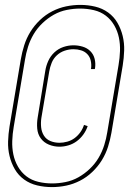

<svg xmlns="http://www.w3.org/2000/svg" viewBox="-20 -732 540 784"><path d="M192 32Q161 32 131.5 25Q102 18 78.5 1Q55 -16 40.5 -41Q26 -66 19 -95Q12 -124 13 -154.5Q14 -185 19 -216L65 -490Q70 -519 79 -547.5Q88 -576 104 -602Q120 -628 143 -650Q166 -672 193.5 -686Q221 -700 250 -706Q279 -712 308 -712Q339 -712 368.5 -705Q398 -698 421.5 -681Q445 -664 459.5 -639Q474 -614 481 -585Q488 -556 487 -525.5Q486 -495 481 -464L435 -190Q430 -161 421 -132.5Q412 -104 396 -78Q380 -52 357 -30Q334 -8 306.5 6Q279 20 250 26Q221 32 192 32ZM193 17Q219 17 247 11.5Q275 6 300 -8Q325 -22 346.5 -42.5Q368 -63 382.5 -87.5Q397 -112 405.5 -139Q414 -166 418 -192L464 -466Q469 -495 470 -523.5Q471 -552 465.5 -578.5Q460 -605 446.5 -628.5Q433 -652 412 -668Q391 -684 363.5 -690.5Q336 -697 307 -697Q281 -697 253 -691.5Q225 -686 200 -672Q175 -658 153.5 -637.5Q132 -617 117.5 -592.5Q103 -568 94.5 -541Q86 -514 82 -488L36 -214Q31 -185 30 -156.5Q29 -128 34.5 -101.5Q40 -75 53.5 -51.5Q67 -28 88 -12Q109 4 136.5 10.5Q164 17 193 17ZM223 -133Q200 -133 179.5 -141.5Q159 -150 146.5 -167Q134 -184 132 -207Q130 -230 134 -253L165 -443Q168 -463 177 -483Q186 -503 202 -518Q218 -533 238.5 -540Q259 -547 280 -547Q299 -547 317.5 -541.5Q336 -536 349 -523Q362 -510 366.5 -491.5Q371 -473 368 -453L367 -450H351L352 -453Q354 -469 350.5 -484.5Q347 -500 336.5 -511Q326 -522 311 -526.5Q296 -531 280 -531Q262 -531 244 -525Q226 -519 212 -506Q198 -493 191 -475.5Q184 -458 181 -440L149 -251Q146 -231 148 -212Q150 -193 159.5 -178Q169 -163 186 -156Q203 -149 223 -149Q238 -149 254.5 -153.5Q271 -158 284.5 -168Q298 -178 308 -192Q318 -206 323 -222L338 -217Q332 -199 320.5 -183Q309 -167 293.5 -155.5Q278 -144 259.5 -138.5Q241 -133 223 -133Z"/></svg>

Font: Iosevka SS18 Thin
Style: Italic
Weight: 100
Italic angle: -9°
Monospace: yes
Designer: Belleve Invis
Foundry: Belleve Invis
Version: Version 25.1.1; ttfautohint (v1.8.4)